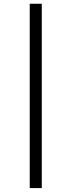

<svg xmlns="http://www.w3.org/2000/svg" viewBox="-20 -801 377 1012"><path d="M200.2 -781.2V190.4H136.7V-781.2Z"/></svg>

Font: Lesson One Light
Style: Regular
Weight: 300
Designer: But Ko, Victor Gaultney, Annie Olsen, Julie Remington, Don Collingsworth, Eric Hays, Becca Hirsbrunner
Version: Version 1.100